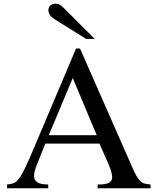

<svg xmlns="http://www.w3.org/2000/svg" viewBox="-20 -1012 837 1032"><path d="M443.4 -802.7 272.5 -909.2Q240.2 -930.7 240.2 -957Q240.2 -973.6 251 -982.9Q261.7 -992.2 278.3 -992.2Q291 -992.2 300.3 -987.3Q309.6 -982.4 325.2 -966.8L489.3 -802.7ZM789.1 0H504.9V-20.5Q519.5 -20.5 529.3 -21Q539.1 -21.5 545.4 -22.9Q551.8 -24.4 556.6 -25.9Q561.5 -27.3 566.4 -30.3Q574.2 -35.2 578.6 -42.5Q583 -49.8 583 -57.6Q583 -85 561.5 -133.8L514.6 -240.2H223.6L171.9 -110.4Q168 -99.6 165.5 -88.4Q163.1 -77.1 163.1 -66.4Q163.1 -43.9 180.7 -32.2Q198.2 -20.5 239.3 -20.5V0H17.6V-20.5Q38.1 -21.5 52.7 -27.3Q67.4 -33.2 82 -52.2Q96.7 -71.3 113.8 -106.9Q130.9 -142.6 157.2 -204.1L388.7 -751H410.2L688.5 -118.2Q702.1 -86.9 712.4 -68.4Q722.7 -49.8 733.4 -39.6Q744.1 -29.3 757.3 -25.4Q770.5 -21.5 789.1 -20.5ZM500 -285.2 371.1 -592.8 242.2 -285.2Z"/></svg>

Font: Jomolhari
Style: Regular
Weight: 400
Designer: Christopher J. Fynn
Foundry: Christopher  J.  Fynn (Karma Drubgy¸ Tenzin).
Version: Version alpha 0.003c 2006